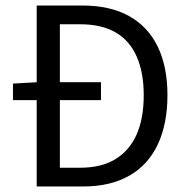

<svg xmlns="http://www.w3.org/2000/svg" viewBox="-20 -676 675 696"><path d="M27 -313V-373L115 -378H346V-313ZM113 0V-656H278Q379 -656 447.5 -618Q516 -580 551.5 -507.5Q587 -435 587 -331Q587 -227 552 -152.5Q517 -78 448.5 -39Q380 0 281 0ZM197 -68H271Q348 -68 399 -99.5Q450 -131 475.5 -189Q501 -247 501 -331Q501 -413 475.5 -471Q450 -529 399 -558.5Q348 -588 271 -588H197Z"/></svg>

Font: Source Sans 3
Style: Regular
Weight: 400
Designer: Paul D. Hunt
Foundry: Adobe
Version: Version 3.046;hotconv 1.0.118;makeotfexe 2.5.65603